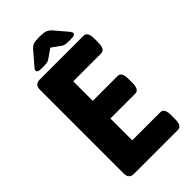

<svg xmlns="http://www.w3.org/2000/svg" viewBox="-261 -934 1008 1008"><g transform="rotate(-45 243.0 -430.0)"><path d="M95 0Q58 0 58 -40V-660Q58 -700 95 -700H420Q450 -700 450 -650V-619Q450 -569 420 -569H213V-424H398Q427 -424 427 -374V-343Q427 -293 398 -293H213V-131H421Q451 -131 451 -81V-50Q451 0 421 0ZM152 -734Q126 -734 119 -738Q112 -742 112 -748Q112 -751 114.5 -756Q117 -761 129 -774L183 -837Q195 -851 208.5 -855.5Q222 -860 253 -860Q283 -860 297 -855Q311 -850 324 -836L377 -774Q388 -761 390.5 -756Q393 -751 393 -748Q393 -742 386 -738Q379 -734 354 -734Q341 -734 327.5 -735Q314 -736 305 -742L253 -779L198 -741Q189 -736 177 -735Q165 -734 152 -734Z"/></g></svg>

Font: Asap Semi Condensed
Style: Bold
Weight: 700
Width: 4
Designer: Pablo Cosgaya
Foundry: Omnibus-Type
Version: Version 3.001; ttfautohint (v1.8.4.7-5d5b)